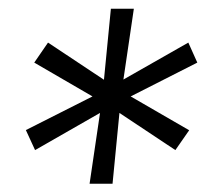

<svg xmlns="http://www.w3.org/2000/svg" viewBox="-20 -748 481 449"><path d="M189.5 -318.4H243.2L259.3 -483.9L390.1 -397L422.4 -443.4L285.6 -522.5L441.4 -601.6L420.4 -648.4L268.6 -562L293 -727.5H239.3L223.1 -561.5L92.3 -648.4L60.1 -601.6L196.3 -522.5L40.5 -443.8L62 -397L213.9 -483.9Z"/></svg>

Font: Guggenheim Sans Display Light
Style: Italic
Weight: 300
Italic angle: -7°
Designer: Modified by Tom Baber under direction of Pentagram Design 2023
Foundry: rsms
Version: Version 1.001;Glyphs 3.1.2 (3151)